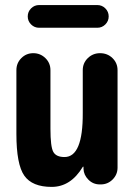

<svg xmlns="http://www.w3.org/2000/svg" viewBox="-20 -730 540 760"><path d="M134.8 -710H365.2Q383.8 -710 397 -696.8Q410.2 -683.6 410.2 -665Q410.2 -646.5 397 -633.3Q383.8 -620.1 365.2 -620.1H134.8Q116.2 -620.1 103 -633.3Q89.8 -646.5 89.8 -665Q89.8 -683.6 103 -696.8Q116.2 -710 134.8 -710ZM376 -519.5Q405.3 -519.5 425.3 -500Q445.3 -480.5 445.3 -452.1V-66.4Q445.3 -39.1 425.8 -19.5Q406.2 0 378.9 0H375Q348.6 0 330.1 -18.6Q311.5 -37.1 310.5 -61.5V-69.3Q310.5 -70.3 309.6 -70.3Q307.6 -70.3 307.6 -69.3Q259.8 9.8 184.6 9.8Q107.4 9.8 76.2 -34.7Q44.9 -79.1 44.9 -200.2V-452.1Q44.9 -480.5 64.5 -500Q84 -519.5 111.8 -519.5Q139.6 -519.5 159.7 -500Q179.7 -480.5 179.7 -452.1V-219.7Q179.7 -149.4 190.9 -128.9Q202.1 -108.4 235.4 -108.4Q308.6 -108.4 307.6 -283.2V-452.1Q307.6 -480.5 327.6 -500Q347.7 -519.5 376 -519.5Z"/></svg>

Font: Rounded-X Mgen+ 1m bold
Style: Bold
Weight: 700
Designer: [Source Han Sans]
Ryoko NISHIZUKA  (kana & ideographs); Paul D. Hunt (Latin, Greek & Cyrillic); Wenlong ZHANG  (bopomofo
Version: Version 1.059.20150602